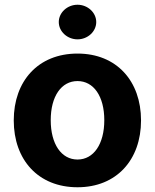

<svg xmlns="http://www.w3.org/2000/svg" viewBox="-20 -779 654 810"><path d="M307 11C472 11 575 -105 575 -271C575 -437 472 -553 307 -553C141 -553 38 -437 38 -271C38 -105 141 11 307 11ZM194 -272C194 -373 239 -437 307 -437C375 -437 420 -373 420 -272C420 -171 375 -106 307 -106C239 -106 194 -171 194 -272ZM228 -686C228 -646 264 -613 307 -613C350 -613 386 -646 386 -686C386 -726 350 -759 307 -759C264 -759 228 -726 228 -686Z"/></svg>

Font: Wafeq
Style: Bold
Weight: 700
Designer: Rasmus Andersson & Azza Alameddine
Foundry: Google & TypeTogether
Version: Version 3.000;FEAKit 1.0